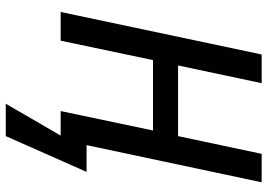

<svg xmlns="http://www.w3.org/2000/svg" viewBox="-154 -600 949 682"><g transform="rotate(90 321.0 -259.5)"><path d="M349 195 462 0H375L444 -328H194L125 0H23L174 -714H276L213 -417H464L527 -714H628L496 -92H591L464 195Z"/></g></svg>

Font: Noto Sans SemiCondensed Medium
Style: Italic
Weight: 500
Width: 4
Italic angle: -12°
Designer: Monotype Design Team
Foundry: Monotype Imaging Inc.
Version: Version 2.013; ttfautohint (v1.8.4.7-5d5b)